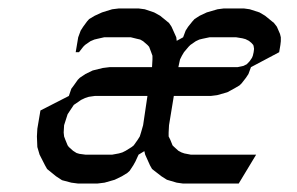

<svg xmlns="http://www.w3.org/2000/svg" viewBox="-20 -432 700 452"><path d="M66.9 -110.8 67.9 -128.9 75.2 -171.9 142.1 -206.1 147.9 -223.1 153.8 -231 163.1 -244.1 168 -249 181.2 -257.8 198.2 -266.1 222.2 -272 237.8 -273.9H337.9L338.9 -292V-300.8L335.9 -309.1L331.1 -321.8L327.1 -326.2L316.9 -335L310.1 -338.9L301.8 -340.8L288.1 -344.2H225.1L210 -340.8L202.1 -338.9L192.9 -335L180.2 -326.2L175.8 -321.8L166 -309.1H158.2L164.1 -344.2L169.9 -359.9L175.8 -369.1L185.1 -381.8L189.9 -387.2L203.1 -395L220.2 -402.8L244.1 -410.2L259.8 -412.1H306.2L320.8 -410.2L342.8 -402.8L356.9 -395L377.9 -377.9L383.8 -369.1L395 -344.2L396 -335.9L411.1 -344.2L417 -359.9L422.9 -369.1L433.1 -381.8L438 -387.2L450.2 -395L466.8 -402.8L492.2 -410.2L506.8 -412.1H554.2L567.9 -410.2L590.8 -402.8L604 -395L625 -377.9L631.8 -369.1L639.2 -352.1L641.1 -344.2V-335L640.1 -326.2L637.2 -309.1L570.8 -273.9L564.9 -257.8L559.1 -249L548.8 -235.8L543.9 -231L532.2 -224.1L515.1 -214.8L491.2 -208L476.1 -206.1H389.2L377.9 -137.2L377 -120.1V-110.8L380.9 -103L386.2 -89.8L390.1 -85.9L399.9 -77.1L407.2 -73.2L414.1 -70.8L429.2 -67.9H583L542 0H410.2L396 -2L373 -8.8L359.9 -17.1L337.9 -34.2L333 -43L321.8 -67.9L319.8 -76.2L306.2 -67.9L298.8 -51.8L293.9 -43L285.2 -29.8L279.8 -24.9L267.1 -17.1L250 -8.8L226.1 -2L210 0H163.1L147.9 -2L126 -7.8L111.8 -17.1L90.8 -34.2L85.9 -43L73.2 -67.9L67.9 -85.9ZM129.9 -120.1 130.9 -110.8 133.8 -103 139.2 -89.8 142.1 -85.9 151.9 -77.1 160.2 -71.8 167 -69.8 181.2 -67.9H244.1L259.8 -70.8L268.1 -73.2L275.9 -77.1L290 -85.9L294.9 -89.8L304.2 -103L309.1 -110.8L312 -120.1L316.9 -137.2L327.1 -206.1H203.1L189 -204.1L180.2 -201.2L170.9 -196.8L158.2 -188L153.8 -185.1L145 -171.9L139.2 -163.1L136.2 -153.8L130.9 -137.2ZM399.9 -273.9H539.1L548.8 -275.9L553.2 -276.9L561 -280.8L567.9 -288.1L573.2 -295.9L575.2 -300.8L577.1 -309.1L578.1 -316.9L577.1 -323.2L576.2 -326.2L571.8 -331.1L565.9 -335.9L558.1 -339.8L550.8 -341.8L536.1 -344.2H473.1L457 -340.8L449.2 -338.9L440.9 -335L428.2 -326.2L423.8 -321.8L413.1 -309.1L408.2 -300.8L403.8 -292ZM581.1 -405.8Z"/></svg>

Font: Petahja
Style: Italic
Weight: 400
Designer: T. Christopher White
Version: Version 1.1